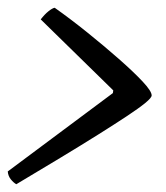

<svg xmlns="http://www.w3.org/2000/svg" viewBox="-28 -525 428 495"><path d="M14 -50Q7 -54 0 -62.5Q-7 -71 -8 -83L263 -285L264 -292L77 -475Q87 -488 97 -496Q107 -504 113 -505Q154 -476 197.5 -441Q241 -406 278.5 -373Q316 -340 339.5 -315Q363 -290 363 -279Q363 -273 346.5 -259.5Q330 -246 299 -225.5Q268 -205 225 -178Q182 -151 129 -119Q76 -87 14 -50Z"/></svg>

Font: Texturina 12pt
Style: Italic
Weight: 400
Italic angle: -11°
Designer: Guillermo Torres Carreño
Foundry: Omnibus-Type
Version: Version 1.002